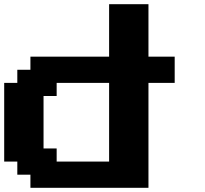

<svg xmlns="http://www.w3.org/2000/svg" viewBox="-20 -895 977 915"><path d="M125 0H687.5V-500H812.5V-625H687.5V-875H500V-625H125V-562.5H62.5V-500H0V-125H62.5V-62.5H125ZM500 -125H250V-187.5H187.5V-437.5H250V-500H500Z"/></svg>

Font: Faithful 32x
Style: Semibold
Weight: 400
Foundry: Faithful Resource Pack
Version: Version 1.0; January 27, 2023